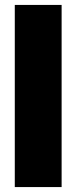

<svg xmlns="http://www.w3.org/2000/svg" viewBox="-20 -759 310 779"><path d="M40 -739H230V0H40Z"/></svg>

Font: Readiness ExtraBold
Style: Regular
Weight: 800
Designer: Katatrad Team
Foundry: CadsonDemak
Version: Version 1.00;January 16, 2020;FontCreator 12.0.0.2550 64-bit